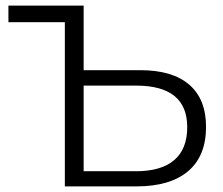

<svg xmlns="http://www.w3.org/2000/svg" viewBox="-20 -664 794 684"><path d="M714 -212Q714 -108 650 -54Q586 0 466 0H211V-585H10V-644H278V-414H480Q594 -414 654 -362.5Q714 -311 714 -212ZM647 -211Q647 -359 465 -359H278V-54H465Q554 -54 600.5 -93.5Q647 -133 647 -211Z"/></svg>

Font: Montserrat Ace
Style: Regular
Weight: 400
Designer: Julieta Ulanovsky
Foundry: Julieta Ulanovsky
Version: Version 1